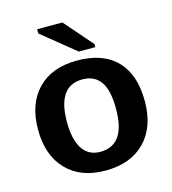

<svg xmlns="http://www.w3.org/2000/svg" viewBox="-110 -824 831 925"><g transform="rotate(-15 305.5 -361.5)"><path d="M571.8 -264.6Q571.8 -136.2 500.5 -63.2Q429.2 9.8 303.2 9.8Q179.7 9.8 109.4 -63.5Q39.1 -136.7 39.1 -264.6Q39.1 -392.1 109.4 -465.1Q179.7 -538.1 306.2 -538.1Q435.5 -538.1 503.7 -467.5Q571.8 -397 571.8 -264.6ZM428.2 -264.6Q428.2 -358.9 397.5 -401.4Q366.7 -443.8 308.1 -443.8Q183.1 -443.8 183.1 -264.6Q183.1 -176.3 213.6 -130.1Q244.1 -84 301.8 -84Q428.2 -84 428.2 -264.6ZM326.2 -577.6 160.2 -712.4V-733.4H286.1L408.7 -592.8V-577.6Z"/></g></svg>

Font: Arial
Style: Bold
Weight: 700
Designer: Steve Matteson
Foundry: Ascender Corporation
Version: Version 2.00.3